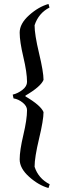

<svg xmlns="http://www.w3.org/2000/svg" viewBox="-20 -731 340 966"><path d="M116 -177Q116 -197 94.5 -214.5Q73 -232 48 -236L44 -255Q70 -261 93 -279Q116 -297 116 -319Q116 -366 97.5 -444Q79 -522 79 -567Q79 -612 126.5 -654.5Q174 -697 224 -711L229 -693Q174 -665 154 -604Q154 -557 176.5 -463Q199 -369 199 -329Q185 -295 108 -250V-246Q185 -201 199 -167Q199 -127 176.5 -33Q154 61 154 108Q173 167 230 196L224 215Q174 201 126.5 158.5Q79 116 79 71Q79 26 97.5 -52Q116 -130 116 -177Z"/></svg>

Font: Almendra
Style: Bold
Weight: 700
Designer: Ana Sanfelippo
Foundry: Ana Sanfelippo
Version: Version 1.004